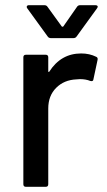

<svg xmlns="http://www.w3.org/2000/svg" viewBox="-20 -720 411 740"><path d="M351 -501Q358 -498 356 -489L340 -414Q339 -405 328 -408Q311 -415 288 -415L274 -414Q227 -412 196.5 -381.5Q166 -351 166 -302V-10Q166 0 156 0H80Q70 0 70 -10V-499Q70 -509 80 -509H156Q166 -509 166 -499V-446Q166 -443 167.5 -442.5Q169 -442 170 -444Q215 -514 293 -514Q325 -514 351 -501ZM83 -694Q83 -696 85 -698Q87 -700 91 -700H151Q159 -700 163 -694L218 -618Q219 -617 221 -617Q223 -617 224 -618L277 -694Q281 -700 289 -700H348Q354 -700 356 -696.5Q358 -693 354 -688L275 -579Q271 -573 262 -573H177Q168 -573 164 -579L85 -688Q83 -690 83 -694Z"/></svg>

Font: Amber EN Medium
Style: Regular
Weight: 500
Designer: Jeremy Tribby
Foundry: Tribby Type Co.
Version: Version 1.403 November 24, 2021